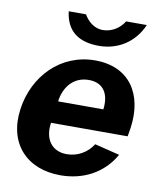

<svg xmlns="http://www.w3.org/2000/svg" viewBox="-84 -809 738 886"><g transform="rotate(10 285.0 -366.0)"><path d="M534 -221 541 -263C563 -422 488 -540 326 -540C165 -540 47 -417 25 -259C2 -94 102 10 259 10C366 10 458 -38 510 -130L393 -159C367 -118 323 -91 271 -91C202 -91 163 -142 175 -221ZM435 -742C413 -706 375 -684 335 -684C295 -684 265 -711 247 -742H166C178 -644 243 -609 331 -609C418 -609 495 -656 532 -742ZM190 -324C198 -389 239 -446 313 -446C384 -446 411 -394 402 -324Z"/></g></svg>

Font: Cheyenne Sans
Style: Bold Italic
Weight: 700
Italic angle: -8.13011°
Designer: The Public Sans project authors (U.S. Web Design System), Libre Franklin designed by Pablo Impallari and Rodrigo Fuenzal
Foundry: The Cheyenne Sans Project Authors
Version: Version 2.007